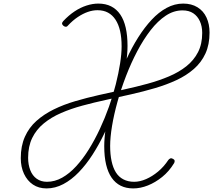

<svg xmlns="http://www.w3.org/2000/svg" viewBox="-20 -1035 1190 1072"><path d="M724 17Q684 17 654 2Q624 -13 603.5 -42.5Q583 -72 572.5 -116Q562 -160 562 -219Q562 -263 570.5 -321Q579 -379 595.5 -443.5Q612 -508 635 -575Q658 -642 687 -706Q716 -770 751.5 -826Q787 -882 826.5 -924.5Q866 -967 910.5 -991Q955 -1015 1003 -1015Q1049 -1015 1082.5 -994.5Q1116 -974 1133 -937Q1150 -900 1150 -853Q1150 -786 1127 -736Q1104 -686 1062 -649.5Q1020 -613 965 -587.5Q910 -562 845.5 -543Q781 -524 712.5 -508.5Q644 -493 575 -478Q506 -463 441 -445.5Q376 -428 321 -404Q266 -380 224.5 -346Q183 -312 160 -265Q137 -218 137 -154Q137 -116 149 -85Q161 -54 185 -37Q209 -20 242 -20Q286 -20 327 -43Q368 -66 405.5 -107Q443 -148 476 -201Q509 -254 537.5 -315Q566 -376 588.5 -439.5Q611 -503 626.5 -564.5Q642 -626 650.5 -680.5Q659 -735 659 -776Q659 -825 650.5 -862Q642 -899 625 -925Q608 -951 583 -964.5Q558 -978 524 -978Q498 -978 470.5 -968.5Q443 -959 414.5 -940Q386 -921 359 -892Q355 -886 348.5 -885.5Q342 -885 334 -891Q327 -897 326.5 -903Q326 -909 333 -917Q364 -950 396.5 -971.5Q429 -993 463 -1004Q497 -1015 529 -1015Q570 -1015 600.5 -999.5Q631 -984 651.5 -954Q672 -924 682 -880Q692 -836 692 -779Q692 -734 683.5 -676.5Q675 -619 658.5 -554Q642 -489 618 -422.5Q594 -356 563.5 -292Q533 -228 497 -172Q461 -116 420 -73.5Q379 -31 333.5 -7Q288 17 240 17Q196 17 164 -4.5Q132 -26 114 -64.5Q96 -103 96 -152Q96 -220 119 -271.5Q142 -323 183.5 -360Q225 -397 280 -424Q335 -451 399.5 -470Q464 -489 533 -504.5Q602 -520 671 -535Q740 -550 804 -567.5Q868 -585 923.5 -608.5Q979 -632 1020.5 -665Q1062 -698 1085.5 -743.5Q1109 -789 1109 -851Q1109 -888 1096 -916.5Q1083 -945 1059 -961Q1035 -977 999 -977Q950 -977 905.5 -947.5Q861 -918 821 -866.5Q781 -815 746.5 -749.5Q712 -684 684 -611.5Q656 -539 636 -467Q616 -395 605.5 -331.5Q595 -268 595 -220Q595 -173 603 -135.5Q611 -98 627 -72.5Q643 -47 669 -33.5Q695 -20 729 -20Q761 -20 795.5 -35Q830 -50 862.5 -77Q895 -104 920 -142Q925 -148 931 -150.5Q937 -153 946 -148Q954 -144 955 -137.5Q956 -131 952 -124Q924 -78 885.5 -47Q847 -16 805.5 0.5Q764 17 724 17Z"/></svg>

Font: Playwrite BE VLG Thin
Style: Regular
Weight: 250
Designer: Veronika Burian, José Scaglione
Foundry: TypeTogether
Version: Version 1.002